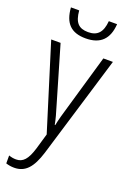

<svg xmlns="http://www.w3.org/2000/svg" viewBox="-183 -809 759 1114"><g transform="rotate(20 197.0 -252.5)"><path d="M336 -746H285C279 -675 250 -645 193 -645C135 -645 108 -673 102 -746H51C58 -650 102 -606 192 -606C283 -606 330 -653 336 -746ZM7 -532 171 -5 143 91C121 164 95 192 53 192C37 192 22 189 8 184V233C24 238 40 241 59 241C128 241 167 195 197 99L388 -532H329L231 -194C217 -148 206 -108 199 -73H196C190 -105 181 -139 164 -194L65 -532Z"/></g></svg>

Font: Noto Sans Display SemiCondensed Light
Style: Regular
Weight: 300
Width: 4
Designer: Monotype Design Team
Foundry: Monotype Imaging Inc.
Version: Version 1.900